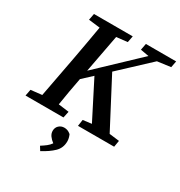

<svg xmlns="http://www.w3.org/2000/svg" viewBox="-209 -809 1141 1214"><g transform="rotate(30 361.5 -202.5)"><path d="M493 -616 502 -663H723L714 -616L617 -603L405 -405L588 -56L661 -47L653 0H389L396 -47L459 -55L321 -326L252 -262Q242 -211 233 -159.5Q224 -108 216 -57L293 -47L283 0H6L15 -47L96 -56L152 -353Q164 -416 175 -479.5Q186 -543 197 -606L114 -616L123 -663H406L397 -616L317 -607L265 -331L554 -605ZM262 258 244 229Q266 215 281.5 203Q297 191 309 174Q289 159 277.5 142.5Q266 126 266 107Q266 83 282 68Q298 53 321 53Q333 53 344.5 57Q356 61 369 72Q380 97 380 119Q380 167 347.5 198.5Q315 230 262 258Z"/></g></svg>

Font: Source Serif Pro SemiBold
Style: Italic
Weight: 600
Italic angle: -12°
Designer: Frank Grießhammer
Foundry: Adobe Systems Incorporated
Version: Version 3.001;hotconv 1.0.111;makeotfexe 2.5.65597